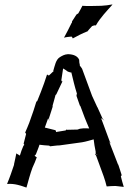

<svg xmlns="http://www.w3.org/2000/svg" viewBox="-20 -826 602 861"><path d="M12 -1C46 -4 75 7 98 15L99 14C107 -14 115 -46 126 -75C133 -89 140 -107 145 -121C142 -121 138 -126 135 -128C137.9 -129.4 139.1 -132.1 141 -134C146 -148 153 -163 157 -177C170 -175 185 -174 200 -173C201 -173 204 -171 204 -170H205C218 -171 233 -174 247 -174L348 -188C366 -191 385 -197 400 -201C402 -184 405 -164 409 -146V-140C410 -139 409 -136 408 -134C407 -134 407 -135 406 -135V-134C407.6 -132.4 409.7 -130.7 411 -128L445 -35C450 -21 455 -4 458 9L459 10C470 9 485 8 497 8H498C510 9 524 11 534 12H535C530 -3 526 -20 522 -35L523 -37C523 -38 526 -40 526 -40C525 -40 525 -43 525 -43C520 -57 516 -73 511 -86V-87L509 -89L471 -187C471 -188 470 -188 470 -189C472 -187 474 -186 475 -183L476 -184C475 -185 474 -187 473 -189L436 -289C435 -291 433 -294 432 -296C437 -294 444 -289 447 -286V-287C445 -289 442 -291 440 -294L417 -345L416 -346L393 -396C378 -436 363 -478 348 -518L341 -528L338 -531V-535C336 -541 335 -550 335 -558C328 -574 311 -582 287 -583H284C269 -582 259 -576 249 -570C230 -559 226 -531 219 -509C219 -508 220 -507 220 -506C220 -506 218 -505 217 -504C211 -498.4 204.8 -492.8 199 -487C198 -488 197 -489 196 -489C194 -489 192 -491 192 -492H191C183 -466 173 -439 163 -413L147 -373C147 -373 144 -370 144 -371L143 -370C139 -357 134 -342 130 -329L111 -275C106 -261 98 -244 93 -232V-231C94 -231 97 -226 97 -225L86 -182C86 -181 88 -177 89 -176C87 -175 86 -173 85 -172C79 -159 73 -142 69 -128C67 -131 56 -135 54 -138L53 -137C50 -123 47 -106 43 -90V-87C34 -60 23 -28 12 -2ZM181 -254C186 -268 191 -281 196 -296C198 -293 200 -288 200 -286H201C200 -289 200 -294 200 -297L216 -347V-353C221 -369 225 -386 229 -400C230 -400 233 -403 233 -404L260 -461C260 -462 261 -462 261 -462V-463C260 -463 260 -462 260 -462L258 -460C258 -461 258 -461 257 -462L255 -466C258 -483 260 -502 263 -519C270 -515 278 -510 284 -505C288 -504 297 -500 300 -501C307 -472 315 -437 325 -406C324 -403 323 -400 323 -396L338 -353C338 -353 341 -350 341 -349L360 -298C366 -282 374 -265 380 -250C365.5 -251 339 -251.7 329 -245H326L283 -244C282 -244 278 -244 278 -245H277C277 -244 275 -241 274 -241C259 -239 244 -236 231 -234C232 -236 230 -240 229 -242ZM267 -657C277 -660 290 -661 301 -662C303 -660 306 -656 306 -654H307C327.1 -665.2 348.5 -676 371 -685V-684C377 -692 386 -701 393 -709L402 -712C404 -712 408 -713 409 -712H410C429 -746 460 -778 484 -805L483 -806C469 -803 451 -801 434 -800L385 -799C374 -799 360 -799 349 -800V-799C344 -789 337 -776 331 -766L323 -761C317 -751 309 -739 303 -730V-729C303 -729 302 -724 302 -723H301C291 -701 278 -678 267 -657ZM409 -134C410 -135 413 -135 415 -135C415 -135 416 -134 417 -134H414C413 -133 411 -134 409 -134Z"/></svg>

Font: Charger Mayhem
Style: Regular
Weight: 400
Designer: Jasper
Foundry: Cannot Into Space Fonts
Version: Version 0.98